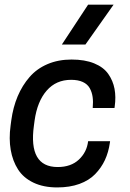

<svg xmlns="http://www.w3.org/2000/svg" viewBox="-20 -800 563 832"><path d="M361.8 -779.8H472.2L350.1 -606.9H248ZM129.9 -277.8 127 -255.9Q102.1 -76.2 230 -76.2Q287.6 -76.2 322 -108.6Q356.4 -141.1 361.8 -188H457L456.1 -181.2Q450.2 -140.1 434.6 -106.4Q418.9 -72.8 392.3 -45.4Q365.7 -18.1 324 -2.9Q282.2 12.2 228 12.2Q168.5 12.2 125 -8.5Q81.5 -29.3 58.1 -65.9Q34.7 -102.5 26.4 -150.6Q18.1 -198.7 25.9 -255.9L28.8 -277.8Q36.6 -335.4 56.6 -382.8Q76.7 -430.2 108.2 -466.3Q139.6 -502.4 186 -522.2Q232.4 -542 290 -542Q347.7 -542 388.2 -525.4Q428.7 -508.8 449.2 -479.5Q469.7 -450.2 476.3 -415Q482.9 -379.9 477.1 -338.9L476.1 -332H381.8Q384.3 -359.4 381.3 -380.1Q378.4 -400.9 368.7 -418.2Q358.9 -435.5 338.6 -444.8Q318.4 -454.1 288.1 -454.1Q223.1 -454.1 182.4 -407.5Q141.6 -360.8 129.9 -277.8Z"/></svg>

Font: Cooper Hewitt
Style: Medium Italic
Weight: 708
Designer: Village Type and Design LLC
Foundry: Cooper Hewitt Smithsonian Design Museum
Version: 1.000